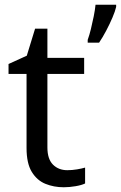

<svg xmlns="http://www.w3.org/2000/svg" viewBox="-20 -780 510 810"><path d="M264 -62Q284 -62 305 -65.5Q326 -69 339 -73V-6Q325 1 299 5.5Q273 10 249 10Q207 10 171.5 -4.5Q136 -19 114 -55Q92 -91 92 -156V-468H16V-510L93 -545L128 -659H180V-536H335V-468H180V-158Q180 -109 203.5 -85.5Q227 -62 264 -62ZM470 -751Q466 -733 454.5 -706Q443 -679 428 -650.5Q413 -622 398 -600H350V-612Q357 -631 363.5 -657.5Q370 -684 375.5 -711.5Q381 -739 383 -760H470Z"/></svg>

Font: Noto Naskh Arabic
Style: Regular
Weight: 400
Designer: Monotype Design Team, David Williams, Mohamad Dakak and Nizar Qandah
Foundry: Monotype Imaging Inc.
Version: Version 2.013